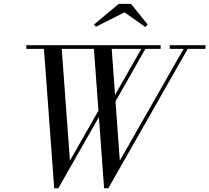

<svg xmlns="http://www.w3.org/2000/svg" viewBox="-20 -990 1112 1020"><path d="M533 10 477.5 -750H572L616.5 -136.5L966.5 -750H988.5L555.5 10ZM268 10 212 -750H306.5L351.5 -136.5L511.5 -417H533L290 10ZM120 -730.5V-750H833.5V-730.5ZM552 -417 742 -750H763.5L574 -417ZM881.5 -730.5V-750H1071.5V-730.5ZM490 -848 479 -859.5 611 -969.5H676L764.5 -859.5L752 -846.5L641.5 -924.5Z"/></svg>

Font: Bodoni Moda
Style: Italic
Weight: 400
Italic angle: -13°
Designer: Owen Earl
Foundry: indestructible type
Version: Version 2.005